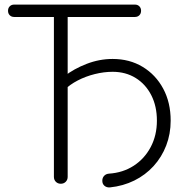

<svg xmlns="http://www.w3.org/2000/svg" viewBox="-20 -801 814 837"><path d="M459 16Q445 17 435.5 9Q426 1 426 -13Q426 -26 434 -34.5Q442 -43 455 -44Q516 -48 563 -78.5Q610 -109 637 -160Q664 -211 664 -275Q664 -338 639.5 -386Q615 -434 571.5 -461Q528 -488 471 -488Q433 -488 393 -478Q353 -468 318.5 -450Q284 -432 261 -409V-469Q302 -501 357.5 -522.5Q413 -544 471 -544Q545 -544 602 -509.5Q659 -475 691.5 -414.5Q724 -354 724 -275Q724 -217 704.5 -166.5Q685 -116 649.5 -77Q614 -38 565.5 -14Q517 10 459 16ZM245 0Q232 0 223.5 -8.5Q215 -17 215 -30V-781H275V-30Q275 -17 266.5 -8.5Q258 0 245 0ZM42 -727Q30 -727 22.5 -734.5Q15 -742 15 -754Q15 -766 22.5 -773.5Q30 -781 42 -781H568Q580 -781 587.5 -773.5Q595 -766 595 -754Q595 -742 587.5 -734.5Q580 -727 568 -727Z"/></svg>

Font: ComfortaaLight
Style: Regular
Weight: 300
Designer: Johan Aakerlund
Foundry: Johan Aakerlund
Version: Version 3.104; ttfautohint (v1.8.1.43-b0c9)